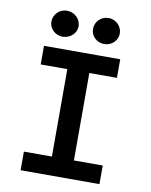

<svg xmlns="http://www.w3.org/2000/svg" viewBox="-89 -879 742 945"><g transform="rotate(10 281.5 -406.5)"><path d="M169 -683C207 -683 238 -712 238 -747C238 -781 209 -813 169 -813C132 -813 102 -783 102 -747C102 -712 132 -683 169 -683ZM377 -683C414 -683 444 -712 444 -747C444 -780 417 -813 377 -813C339 -813 310 -783 310 -747C310 -711 340 -683 377 -683ZM80 0H474V-93H330V-530H468V-623H87V-530H220V-93H80Z"/></g></svg>

Font: Inconsolata SemiExpanded
Style: Bold
Weight: 700
Width: 6
Monospace: yes
Designer: Raph Levien, Cyreal, Brenton Simpson
Foundry: Raph Levien, Cyreal, Google
Version: Version 3.100